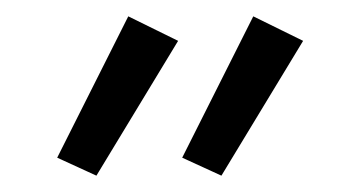

<svg xmlns="http://www.w3.org/2000/svg" viewBox="-20 -715 443 235"><path d="M251 -500 203 -522 290 -695 351 -665ZM98 -500 50 -522 137 -695 198 -665Z"/></svg>

Font: Assistant Medium
Style: Regular
Weight: 500
Designer: Hebrew By Ben Nathan, Latin by Paul Hunt
Version: Version 3.000